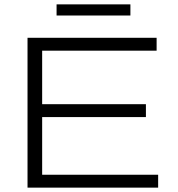

<svg xmlns="http://www.w3.org/2000/svg" viewBox="-20 -859 816 879"><path d="M106 0V-686H697V-627H173V-382H648V-323H173V-59H704V0ZM239 -788V-839H577V-788Z"/></svg>

Font: Archivo SemiExpanded ExtraLight
Style: Regular
Weight: 250
Width: 6
Designer: Hector Gatti
Foundry: Omnibus-Type
Version: Version 2.001